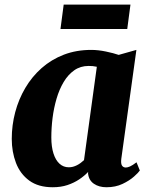

<svg xmlns="http://www.w3.org/2000/svg" viewBox="-20 -778 624 808"><path d="M490.5 -110Q488 -90 493.2 -81.5Q498.5 -73 509.5 -73Q516.5 -73 527 -77.5Q537.5 -82 554.5 -95L568.5 -60.5Q563 -52 544 -35Q525 -18 495.5 -4Q466 10 428 10Q396.5 10 375 -4.8Q353.5 -19.5 350.5 -48.5L351 -54.5Q335.5 -38 313.5 -23.2Q291.5 -8.5 263.8 0.8Q236 10 202 10Q141.5 10 103.2 -18Q65 -46 47.2 -92.5Q29.5 -139 29.5 -193.5Q29.5 -251 44 -305.8Q58.5 -360.5 86.5 -408Q114.5 -455.5 155.2 -491.5Q196 -527.5 248.5 -547.8Q301 -568 364 -568Q393 -568 425.5 -561.2Q458 -554.5 479.5 -547L554 -568ZM387.5 -497Q379 -499 370.2 -499.8Q361.5 -500.5 353 -500.5Q318.5 -500.5 292.5 -482.2Q266.5 -464 248 -433Q229.5 -402 218 -362.8Q206.5 -323.5 201.2 -281.5Q196 -239.5 196 -199.5Q196 -160.5 205 -132.2Q214 -104 230.5 -89Q247 -74 269.5 -74Q278.5 -74 287 -76.2Q295.5 -78.5 303.5 -82.5Q311.5 -86.5 319 -92Q326.5 -97.5 333.5 -104ZM248 -758.5H529L515.5 -656H234.5Z"/></svg>

Font: Merriweather Light 18pt Black
Style: Italic
Weight: 900
Italic angle: -7.8°
Version: Version 2.101